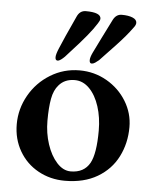

<svg xmlns="http://www.w3.org/2000/svg" viewBox="-50 -705 601 761"><g transform="rotate(5 250.5 -324.5)"><path d="M27 -193Q27 -254 57.5 -308Q88 -362 141 -394.5Q194 -427 257 -427Q316 -427 365.5 -398.5Q415 -370 444 -322.5Q473 -275 473 -220Q473 -156 446 -102.5Q419 -49 365.5 -17.5Q312 14 236 14Q178 14 130 -12.5Q82 -39 54.5 -86.5Q27 -134 27 -193ZM332 -66Q353 -104 353 -196Q353 -248 339 -291.5Q325 -335 299.5 -361Q274 -387 241 -387Q201 -387 178 -360Q160 -340 153.5 -305Q147 -270 147 -217Q147 -168 161.5 -124Q176 -80 201 -52.5Q226 -25 256 -25Q309 -25 332 -66ZM157 -471Q157 -482 167 -506Q183 -545 226 -638Q237 -663 261 -663Q321 -663 321 -638Q321 -633 317 -626.5Q313 -620 312 -618Q287 -577 212 -496L194 -476Q187 -469 179.5 -463.5Q172 -458 166 -458Q157 -458 157 -471ZM293 -471Q293 -482 302 -501L332 -562L370 -638Q382 -661 404 -661Q431 -661 447.5 -654Q464 -647 464 -634Q464 -625 454 -613Q431 -581 392.5 -540Q354 -499 347 -492L330 -474Q323 -468 315.5 -463Q308 -458 302 -458Q293 -458 293 -471Z"/></g></svg>

Font: EB Garamond SemiBold
Style: Regular
Weight: 600
Designer: Georg Duffner and Octavio Pardo
Foundry: Georg Duffner
Version: Version 1.000